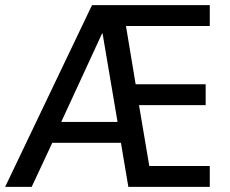

<svg xmlns="http://www.w3.org/2000/svg" viewBox="-34 -725 892 745"><path d="M-14 0 323 -705H780V-624H421L449 -659L497 -370L454 -398H764V-317H471L501 -343L551 -47L509 -81H780V0H464L430 -202L462 -171H146L183 -201L89 0ZM362 -595 194 -231 188 -252H443L426 -229L364 -595Z"/></svg>

Font: Nunito Sans 10pt Condensed SemiBold
Style: Regular
Weight: 600
Width: 3
Designer: Vernon Adams
Foundry: Vernon Adams
Version: Version 3.101;gftools[0.9.27]